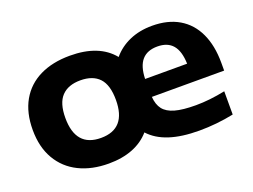

<svg xmlns="http://www.w3.org/2000/svg" viewBox="-90 -747 1246 947"><g transform="rotate(-20 532.5 -273.0)"><path d="M1029.5 -226H650Q653 -185 672 -160.5Q691 -136 731.5 -124.5Q772 -113 841 -113Q912.5 -113 995 -130V-8Q905 10.5 814.5 10.5Q722 10.5 658 -10.5Q594 -31.5 555.5 -74Q519.5 -32.5 465 -11Q410.5 10.5 339 10.5Q250.5 10.5 183.5 -22.5Q116.5 -55.5 79.2 -119.5Q42 -183.5 42 -273.5Q42 -363.5 78 -426.8Q114 -490 180.8 -522.8Q247.5 -555.5 339 -555.5Q491.5 -555.5 563.5 -467Q599 -509.5 651.8 -532.5Q704.5 -555.5 770 -555.5Q853 -555.5 911 -521.2Q969 -487 999.2 -422.2Q1029.5 -357.5 1029.5 -267ZM649 -320.5H869.5Q867.5 -387 840.2 -418.8Q813 -450.5 760 -450.5Q706.5 -450.5 678.8 -418.8Q651 -387 649 -320.5ZM478.5 -273Q478.5 -351.5 444.8 -387.5Q411 -423.5 346 -423.5Q281.5 -423.5 247.5 -387.5Q213.5 -351.5 213.5 -274Q213.5 -121.5 346 -121.5Q478.5 -121.5 478.5 -273Z"/></g></svg>

Font: Encode Sans Expanded
Style: Bold
Weight: 700
Width: 7
Designer: Multiple Designers
Foundry: Impallari Type
Version: Version 2.000